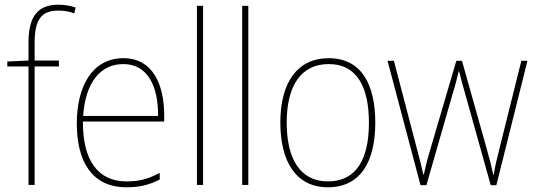

<svg xmlns="http://www.w3.org/2000/svg" viewBox="-20 -785 2273 815"><path d="M230 -503V-528H127V-601C127 -701 154 -740 228 -740C249 -740 274 -737 295 -728L301 -753C280 -760 258 -765 228 -765C136 -765 101 -710 101 -604V-528L11 -524V-503H101V0H127V-503Z M504 -538C370 -538 306 -416 306 -261C306 -100 370 10 517 10C573 10 616 -1 658 -23V-51C606 -24 570 -15 517 -15C395 -15 331 -105 332 -269H677V-295C677 -427 628 -538 504 -538ZM504 -513C606 -513 652 -420 651 -293H333C343 -438 408 -513 504 -513Z M842 0V-760H816V0Z M1034 0V-760H1008V0Z M1573 -264C1573 -423 1517 -538 1375 -538C1243 -538 1170 -436 1170 -265C1170 -97 1238 10 1372 10C1509 10 1573 -97 1573 -264ZM1197 -265C1197 -421 1258 -513 1375 -513C1500 -513 1546 -408 1546 -264C1546 -110 1493 -15 1372 -15C1253 -15 1197 -112 1197 -265Z M1954 -389 2063 1H2087L2219 -527H2193L2100 -154C2088 -105 2082 -84 2076 -43H2074C2067 -76 2058 -111 2045 -157L1941 -527H1917L1809 -159C1793 -106 1785 -72 1779 -44H1777C1770 -76 1763 -103 1749 -156L1652 -527H1625L1765 1H1790L1902 -389C1912 -420 1919 -449 1927 -482H1929C1937 -449 1944 -423 1954 -389Z"/></svg>

Font: Noto Sans Malayalam SemiCondensed Thin
Style: Regular
Weight: 100
Width: 4
Designer: Jelle Bosma - Monotype Design Team
Foundry: Monotype Imaging Inc.
Version: Version 2.104